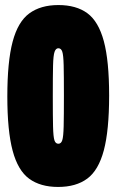

<svg xmlns="http://www.w3.org/2000/svg" viewBox="-20 -730 461 760"><path d="M210 10Q140 10 95.5 -22.5Q51 -55 30 -133.5Q9 -212 9 -348Q9 -486 30 -565Q51 -644 96 -677Q141 -710 211 -710Q282 -710 326 -677.5Q370 -645 391 -567Q412 -489 412 -352Q412 -214 391 -135Q370 -56 325.5 -23Q281 10 210 10ZM211 -161Q222 -161 226.5 -175Q231 -189 232 -230Q233 -271 233 -351Q233 -432 232 -472Q231 -512 226.5 -525.5Q222 -539 211 -539Q201 -539 196 -525Q191 -511 190 -470.5Q189 -430 189 -349Q189 -269 190 -228.5Q191 -188 195.5 -174.5Q200 -161 211 -161Z"/></svg>

Font: Georama ExtraCondensed Black
Style: Regular
Weight: 900
Width: 2
Designer: Jean-Baptiste Levee
Foundry: Production Type
Version: Version 1.000